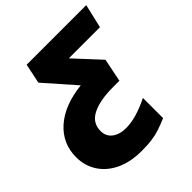

<svg xmlns="http://www.w3.org/2000/svg" viewBox="-226 -690 1068 1068"><g transform="rotate(-45 308.0 -156.0)"><path d="M272 240.2Q184.1 240.2 120.6 210Q57.1 179.7 22.9 126.7Q-11.2 73.7 -11.2 6.8Q-11.2 -101.1 68.8 -171.9Q148.9 -242.7 290 -257.8L133.8 -435.1L158.2 -551.8H627L594.2 -411.1H349.1L487.8 -261.2L460 -124H410.2Q306.6 -124 247.3 -94.2Q188 -64.5 188 0Q188 41.5 219 65.2Q250 88.9 301.8 88.9Q378.4 88.9 484.9 36.1V194.8Q448.2 210.4 418.5 220.5Q388.7 230.5 355 235.4Q321.3 240.2 272 240.2Z"/></g></svg>

Font: Open Sans ExtraBold
Style: Italic
Weight: 800
Italic angle: -12°
Designer: Monotype Design Team
Foundry: Monotype Imaging Inc.
Version: Version 3.000; ttfautohint (v1.8.4)